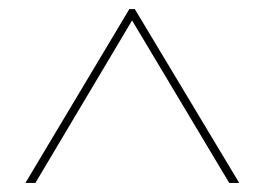

<svg xmlns="http://www.w3.org/2000/svg" viewBox="-20 -720 581 423"><path d="M36 -317 265 -700H277L507 -317H485L271 -675L58 -317Z"/></svg>

Font: DM Sans 9pt Thin
Style: Regular
Weight: 250
Version: Version 4.004;gftools[0.9.30]